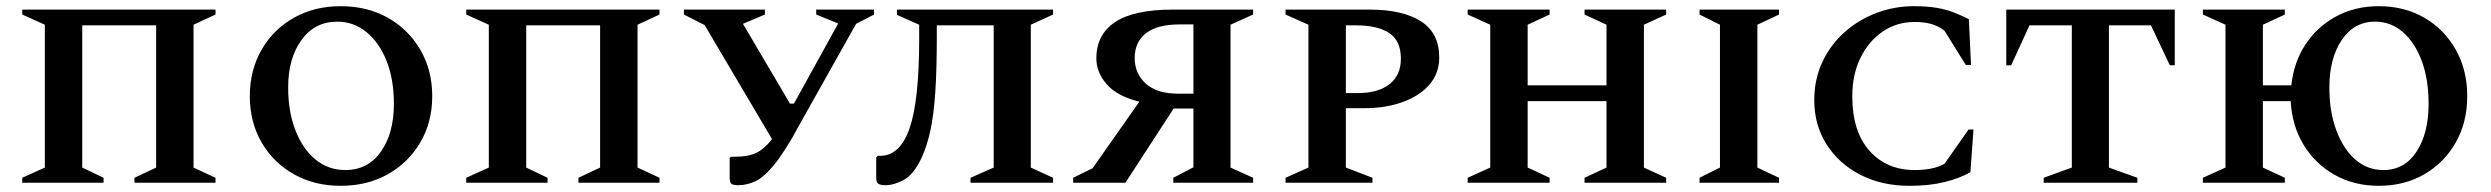

<svg xmlns="http://www.w3.org/2000/svg" viewBox="-20 -591 8057 621"><path d="M52 0V-16L125 -49V-511L52 -544V-560H677V-544L606 -511V-49L677 -16V0H415V-16L485 -49V-509H246V-49L315 -16V0Z M1082 10Q997 10 930.5 -27.5Q864 -65 826 -130.5Q788 -196 788 -280Q788 -364 826 -430Q864 -496 930.5 -533.5Q997 -571 1082 -571Q1168 -571 1234.5 -533.5Q1301 -496 1339.5 -430Q1378 -364 1378 -280Q1378 -196 1339.5 -130.5Q1301 -65 1234.5 -27.5Q1168 10 1082 10ZM1097 -41Q1170 -41 1212 -100.5Q1254 -160 1254 -255Q1254 -334 1230.5 -393.5Q1207 -453 1165.5 -487Q1124 -521 1071 -521Q998 -521 955 -461.5Q912 -402 912 -308Q912 -230 935.5 -169.5Q959 -109 1000.5 -75Q1042 -41 1097 -41Z M1488 0V-16L1561 -49V-511L1488 -544V-560H2113V-544L2042 -511V-49L2113 -16V0H1851V-16L1921 -49V-509H1682V-49L1751 -16V0Z M2483 -57Q2449 -16 2421.5 -4Q2394 8 2369 8Q2350 8 2345 3Q2340 -2 2340 -16V-80L2344 -84H2355Q2401 -84 2427 -97Q2453 -110 2477 -141L2259 -510L2192 -544V-560H2454V-544L2383 -514L2535 -256H2548L2691 -515L2620 -544V-560H2807V-544L2749 -514L2562 -181Q2545 -148 2522 -112Q2499 -76 2483 -57Z M3119 0V-16L3194 -49V-509H3010V-474Q3010 -365 3005 -291.5Q3000 -218 2989 -168Q2978 -118 2961 -81Q2935 -26 2903 -9Q2871 8 2844 8Q2827 8 2820.5 3Q2814 -2 2814 -16V-82L2819 -87H2827Q2891 -87 2922 -176.5Q2953 -266 2953 -466V-511L2881 -543V-560H3386V-544L3314 -511V-49L3386 -16V0Z M3620 0H3451V-16L3514 -47L3665 -262Q3593 -280 3559.5 -318.5Q3526 -357 3526 -402Q3526 -479 3586.5 -519.5Q3647 -560 3775 -560H4033V-544L3960 -511V-49L4033 -16V0H3775V-16L3840 -50V-240H3776ZM3791 -288H3840V-512H3795Q3723 -512 3686.5 -483.5Q3650 -455 3650 -403Q3650 -353 3686 -320.5Q3722 -288 3791 -288Z M4138 0V-16L4212 -49V-511L4138 -544V-560H4408Q4517 -560 4576 -522Q4635 -484 4635 -405Q4635 -354 4603.5 -317.5Q4572 -281 4517 -261Q4462 -241 4392 -241H4333V-49L4419 -16V0ZM4333 -509V-290H4372Q4438 -290 4474.5 -319Q4511 -348 4511 -401Q4511 -459 4473.5 -484Q4436 -509 4366 -509Z M4727 0V-16L4800 -49V-511L4727 -544V-560H4992V-544L4921 -511V-315H5176V-511L5105 -544V-560H5369V-544L5297 -511V-49L5369 -16V0H5105V-16L5176 -49V-264H4921V-49L4992 -16V0Z M5477 0V-16L5543 -49V-511L5477 -544V-560H5734V-544L5664 -511V-49L5734 -16V0Z M6156 10Q6066 10 5996.5 -26Q5927 -62 5887.5 -124.5Q5848 -187 5848 -267Q5848 -334 5874 -390Q5900 -446 5945.5 -486.5Q5991 -527 6049 -549Q6107 -571 6170 -571Q6214 -571 6245 -565.5Q6276 -560 6300 -550.5Q6324 -541 6348 -529L6355 -381H6338L6269 -492Q6247 -508 6224.5 -514Q6202 -520 6173 -520Q6115 -520 6069.5 -489Q6024 -458 5997.5 -404Q5971 -350 5971 -279Q5971 -166 6026.5 -103.5Q6082 -41 6173 -41Q6201 -41 6224.5 -45.5Q6248 -50 6269 -61L6347 -172H6363L6353 -34Q6318 -14 6269 -2Q6220 10 6156 10Z M6590 0V-16L6681 -49V-509H6544L6485 -380H6469V-560H7014V-380H6998L6937 -509H6801V-49L6893 -16V0Z M7105 0V-16L7178 -49V-511L7105 -544V-560H7370V-544L7299 -511V-315H7391Q7399 -390 7437 -447.5Q7475 -505 7536 -538Q7597 -571 7674 -571Q7757 -571 7821.5 -533.5Q7886 -496 7923 -430Q7960 -364 7960 -280Q7960 -196 7923 -130.5Q7886 -65 7821.5 -27.5Q7757 10 7674 10Q7594 10 7531 -25.5Q7468 -61 7430.5 -123Q7393 -185 7389 -264H7299V-49L7370 -16V0ZM7689 -41Q7757 -41 7796 -100.5Q7835 -160 7835 -255Q7835 -334 7813 -393.5Q7791 -453 7752 -487Q7713 -521 7662 -521Q7594 -521 7554 -461.5Q7514 -402 7514 -308Q7514 -230 7536.5 -169.5Q7559 -109 7598 -75Q7637 -41 7689 -41Z"/></svg>

Font: Spectral SC SemiBold
Style: Regular
Weight: 600
Designer: Jean-Baptiste Levee
Foundry: Production Type
Version: Version 2.001